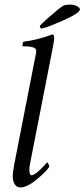

<svg xmlns="http://www.w3.org/2000/svg" viewBox="-20 -820 372 846"><path d="M130.9 -545.9Q139.6 -585.4 139.6 -597.7Q139.6 -616.2 80.1 -616.2Q78.1 -619.1 79.6 -626.5Q81.1 -633.8 84 -636.7Q137.7 -641.6 212.9 -668.9Q218.8 -665.5 218.8 -650.4Q218.8 -640.6 206.1 -577.1L113.3 -103.5Q109.4 -87.9 109.4 -72.3Q109.4 -47.9 119.1 -47.9Q124 -47.9 131.1 -52Q138.2 -56.2 145.3 -62Q152.3 -67.9 159.9 -75.2Q167.5 -82.5 172.9 -88.4Q178.2 -94.2 182.6 -99.6L187.5 -104.5Q189.9 -104.5 193.6 -97.4Q197.3 -90.3 197.3 -85.9Q185.1 -65.4 142.3 -29.8Q99.6 5.9 69.3 5.9Q53.7 5.9 44.9 -8.3Q36.1 -22.5 36.1 -44.9Q36.1 -61 43 -96.7ZM161.1 -694.3Q160.2 -694.3 157.7 -698.2Q155.3 -702.1 155.3 -704.1Q155.3 -709 197.5 -745.8Q239.7 -782.7 258.8 -794.9Q260.7 -796.4 270.3 -798.1Q279.8 -799.8 285.2 -799.8Q305.7 -799.8 318.8 -793.2Q332 -786.6 332 -778.3Q332 -762.2 254.6 -728.3Q177.2 -694.3 161.1 -694.3Z"/></svg>

Font: Crimson
Style: Italic
Weight: 400
Italic angle: -11°
Version: Version 0.8